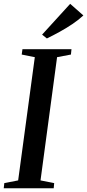

<svg xmlns="http://www.w3.org/2000/svg" viewBox="-30 -1006 466 1026"><path d="M-10 0 -7 -27.5 67 -42 156 -700.5 86 -714.5 90 -743H352L349 -714.5L275 -700.5L186.5 -42L259.5 -27.5L257 0ZM220.5 -800.5 195 -821 345 -985.5 415.5 -923.5Q390.5 -900 357 -877.5Q323.5 -855 288 -835.5Q252.5 -816 220.5 -800.5Z"/></svg>

Font: Merriweather 96pt Medium
Style: Italic
Weight: 500
Italic angle: -7.8°
Version: Version 2.101